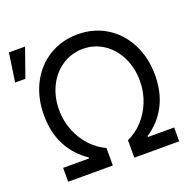

<svg xmlns="http://www.w3.org/2000/svg" viewBox="-160 -884 1022 1017"><g transform="rotate(-20 351.0 -375.5)"><path d="M54.7 -78.1V0H306.6V-98.6C276 -112.3 248 -132.5 222.7 -159.2C197.3 -185.9 177.1 -217.8 162.1 -254.9C147.1 -292 139.6 -331.4 139.6 -373C139.6 -421.9 149.4 -466.1 168.9 -505.9C188.5 -545.6 215.7 -577 250.5 -600.1C285.3 -623.2 324.5 -634.8 368.2 -634.8C411.1 -634.8 449.9 -623.2 484.4 -600.1C518.9 -577 545.9 -545.6 565.4 -505.9C585 -466.1 594.7 -421.9 594.7 -373C594.7 -330.7 587.2 -291.2 572.3 -254.4C557.3 -217.6 537.3 -185.9 512.2 -159.2C487.1 -132.5 459 -112.3 427.7 -98.6V0H680.7V-78.1H533.2V-84C580.1 -114.6 616.4 -154.3 642.1 -203.1C667.8 -252 680.7 -308.9 680.7 -374C680.7 -439.8 667.3 -498.7 640.6 -550.8C613.9 -602.9 576.8 -643.6 529.3 -672.9C481.8 -702.1 428.1 -716.8 368.2 -716.8C307.6 -716.8 253.6 -702.1 206.1 -672.9C158.5 -643.6 121.4 -603 94.7 -551.3C68 -499.5 54.7 -440.4 54.7 -374C54.7 -308.9 67.5 -252 93.3 -203.1C119 -154.3 154.9 -114.6 201.2 -84V-78.1ZM-5.9 -751 -29.3 -589.8H28.3L85 -751Z"/></g></svg>

Font: Pretendard Variable
Style: Regular
Weight: 400
Designer: Base glyphs from Inter by Rasmus Andersson; Hangeul glyphs from Noto Sans CJK(Source Han Sans) by Jang Soo-young and Kan
Foundry: Kil Hyung-jin
Version: Version 1.309;Glyphs 3.2 (3225)